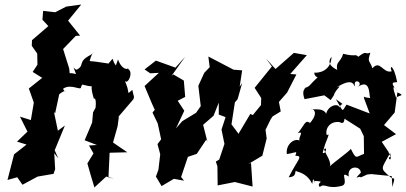

<svg xmlns="http://www.w3.org/2000/svg" viewBox="-20 -796 1789 846"><path d="M342 -423C345 -425 384 -407 412 -421C378 -440 378 -410 394 -360C398 -367 405 -357 401 -321L390 -301L386 -256L353 -178L407 -157L372 -155L392 -120L365 -76C375 -41 385 -5 396 30L448 -18L482 -8L458 -17L463 -123L541 -125L478 -168L498 -239L503 -275V-283L568 -359C573 -376 570 -363 563 -400C531 -374 560 -384 525 -449C539 -405 576 -486 539 -494C562 -498 522 -472 500 -534C477 -472 490 -494 503 -495C460 -533 493 -555 458 -516C419 -521 420 -523 375 -527C388 -577 402 -566 379 -554C320 -523 355 -510 320 -490C308 -483 294 -525 315 -470C256 -484 281 -453 287 -473L285 -494L258 -580L314 -638L333 -639L280 -705L338 -776L272 -767L223 -742L170 -748L167 -709L193 -681L121 -619L120 -594L144 -560L145 -511L124 -479L166 -453L107 -406L129 -344L116 -267L68 -282L101 -216L55 -172L97 -159L42 -116L13 -3L56 -15L79 18L146 -18L216 -30L223 -51L219 -121L237 -98L221 -134L266 -243L235 -220L218 -302L223 -297L241 -381C282 -412 267 -378 258 -405C293 -430 339 -393 337 -413Z M1040 -192 1027 -212 1000 -248 1015 -345 1027 -359 1047 -430 1036 -414 1047 -486 1009 -489C972 -508 935 -528 898 -547L904 -500L880 -475L854 -418L865 -324L864 -328L844 -299L783 -262L755 -230L762 -244L792 -308L763 -352L796 -369L790 -441L744 -468L736 -462L796 -546L753 -498L667 -529L617 -490L642 -473L680 -475L617 -417C632 -382 646 -346 662 -312L652 -300L675 -252L690 -182L674 -161L686 -116L678 -48L667 -18L692 24L746 -8L791 0L778 -16L808 -105L847 -118L889 -181L894 -171L875 -246L921 -286L944 -344V-291L974 -280L956 -225L969 -162L946 -93L931 -84L938 -63L939 21L1015 6L1093 26L1086 -78L1074 -73L1136 -110L1155 -186L1150 -224L1172 -269L1181 -283L1217 -305L1209 -347L1245 -388L1286 -468L1259 -470L1332 -553L1275 -563L1194 -492L1152 -538L1178 -503L1102 -409L1131 -364L1130 -333L1094 -289L1083 -294L1024 -195L1010 -177Z M1691 -128 1662 -171 1725 -205 1672 -245 1719 -300 1731 -389C1765 -374 1744 -378 1725 -366C1713 -402 1705 -432 1731 -394C1701 -431 1706 -433 1730 -434C1715 -514 1693 -510 1706 -482C1668 -470 1655 -535 1621 -495C1609 -533 1597 -519 1612 -564C1587 -553 1598 -577 1559 -546C1541 -561 1553 -544 1492 -559C1481 -520 1458 -525 1466 -488C1431 -505 1423 -524 1441 -546C1438 -479 1379 -474 1365 -476C1363 -449 1414 -445 1391 -465C1333 -415 1353 -418 1319 -407C1340 -407 1303 -412 1322 -359L1409 -376L1437 -355L1451 -376C1458 -404 1495 -424 1463 -411C1539 -458 1537 -418 1545 -415C1532 -456 1589 -433 1553 -411C1613 -453 1605 -381 1611 -364C1568 -368 1586 -379 1584 -363L1609 -296L1507 -335C1484 -301 1496 -300 1460 -359C1508 -325 1481 -347 1476 -322C1468 -350 1398 -320 1421 -263C1429 -336 1352 -306 1352 -317C1397 -301 1330 -236 1345 -255C1324 -270 1321 -243 1292 -209C1328 -223 1282 -179 1306 -173C1280 -194 1237 -159 1244 -117C1283 -123 1292 -135 1281 -110C1317 -108 1295 -99 1252 -15C1297 -17 1271 -53 1290 -40C1342 -26 1352 11 1356 14C1361 -36 1370 30 1362 1C1424 4 1370 5 1389 28C1412 8 1420 41 1489 22C1518 9 1472 -47 1517 -18C1507 -66 1568 -69 1570 -35C1530 5 1568 -26 1569 -14L1598 -27L1615 -29L1706 -20L1709 28C1725 -27 1714 -2 1701 -15C1652 -58 1659 -47 1699 -122C1711 -70 1680 -106 1701 -104ZM1412 -159C1436 -218 1427 -201 1420 -201C1411 -223 1430 -264 1476 -258C1490 -251 1496 -253 1498 -273L1567 -229L1583 -196L1584 -118C1547 -105 1551 -90 1526 -140C1512 -123 1450 -81 1429 -59C1450 -73 1409 -125 1408 -139C1427 -152 1410 -110 1402 -124Z"/></svg>

Font: Asimov Aggro
Style: CondIt
Weight: 500
Designer: Google
Version: Version 2.000980; 2014